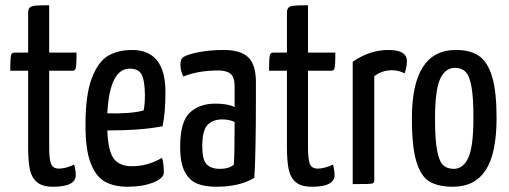

<svg xmlns="http://www.w3.org/2000/svg" viewBox="-20 -700 1935 730"><path d="M36 -500H87V-652Q87 -666 93.5 -671.5Q100 -677 114.5 -678.5Q129 -680 167 -680V-500H271Q271 -473 270 -456Q269 -439 265.5 -435Q262 -431 254 -431H167V-139Q167 -98 173.5 -78.5Q180 -59 204 -59Q229 -59 262 -74Q268 -54 268 -34Q268 10 182 10Q141 10 120.5 -7.5Q100 -25 93.5 -56.5Q87 -88 87 -139V-431H19Q19 -458 20 -474.5Q21 -491 24.5 -495.5Q28 -500 36 -500Z M596 -100Q603 -78 603 -45Q603 -22 562.5 -6Q522 10 465 10Q414 10 379.5 -9Q345 -28 325 -79Q305 -130 305 -224Q305 -341 329.5 -404Q354 -467 392 -488.5Q430 -510 482 -510Q609 -510 609 -350Q609 -270 598 -220Q517 -204 388 -204Q391 -126 412.5 -97Q434 -68 482 -68Q542 -68 596 -100ZM388 -269Q479 -267 526 -280Q531 -303 531 -340Q530 -396 518 -417.5Q506 -439 473 -439Q397 -439 388 -269Z M947 -24Q891 10 803 10Q761 10 731.5 -1Q702 -12 683.5 -45Q665 -78 665 -142Q665 -237 701.5 -271.5Q738 -306 799 -306Q846 -306 872 -293V-372Q872 -406 857 -419Q842 -432 810 -432Q733 -432 677 -409Q666 -430 666 -456Q666 -476 677 -483Q692 -493 735 -501.5Q778 -510 830 -510Q895 -510 924 -482Q953 -454 953 -388V-335Q953 -115 947 -24ZM825 -246Q789 -246 769 -225Q749 -204 749 -144Q749 -93 765.5 -75.5Q782 -58 816 -58Q851 -58 869 -74Q872 -108 872 -236Q853 -246 825 -246Z M1020 -500H1071V-652Q1071 -666 1077.5 -671.5Q1084 -677 1098.5 -678.5Q1113 -680 1151 -680V-500H1255Q1255 -473 1254 -456Q1253 -439 1249.5 -435Q1246 -431 1238 -431H1151V-139Q1151 -98 1157.5 -78.5Q1164 -59 1188 -59Q1213 -59 1246 -74Q1252 -54 1252 -34Q1252 10 1166 10Q1125 10 1104.5 -7.5Q1084 -25 1077.5 -56.5Q1071 -88 1071 -139V-431H1003Q1003 -458 1004 -474.5Q1005 -491 1008.5 -495.5Q1012 -500 1020 -500Z M1457 -510Q1527 -510 1527 -468Q1527 -443 1518 -421Q1497 -433 1470 -433Q1432 -433 1403 -410V-16Q1403 -7 1399 -4Q1395 -1 1375 -0.5Q1355 0 1321 0V-465Q1385 -510 1457 -510Z M1713 -510Q1768 -510 1801 -487.5Q1834 -465 1851 -408.5Q1868 -352 1868 -252Q1868 -116 1826.5 -53Q1785 10 1703 10Q1647 10 1614 -9Q1581 -28 1563.5 -84.5Q1546 -141 1546 -250Q1546 -510 1713 -510ZM1705 -58Q1741 -58 1760.5 -100Q1780 -142 1780 -252Q1780 -330 1772.5 -371Q1765 -412 1750 -427Q1735 -442 1710 -442Q1673 -442 1653.5 -400Q1634 -358 1634 -248Q1634 -168 1642 -127Q1650 -86 1665 -72Q1680 -58 1705 -58Z"/></svg>

Font: Yanone Kaffeesatz
Style: Regular
Weight: 400
Designer: Yanone (Cyrillic: Daniel Pouzeot & Huerta Tipografica)
Foundry: Yanone
Version: Version 1.100;PS 001.100;hotconv 1.0.70;makeotf.lib2.5.58329